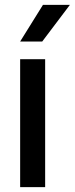

<svg xmlns="http://www.w3.org/2000/svg" viewBox="-20 -771 308 791"><path d="M63 0V-527H166V0ZM63 -600 157 -751H268L154 -600Z"/></svg>

Font: Onest Medium
Style: Regular
Weight: 500
Designer: Dmitri Voloshin, Andrey Kudryavtsev
Foundry: Dmitri Voloshin, Andrey Kudryavtsev
Version: Version 1.000;gftools[0.9.33]